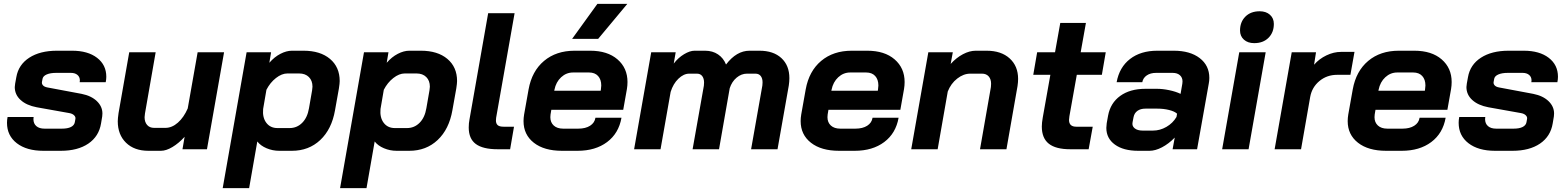

<svg xmlns="http://www.w3.org/2000/svg" viewBox="-20 -768 8059 988"><path d="M16 -136Q16 -151 19 -166H153Q152 -162 152 -155Q152 -132 167 -119Q182 -106 209 -106H299Q328 -106 345 -114.5Q362 -123 365 -139L368 -156Q370 -166 361.5 -174.5Q353 -183 337 -186L169 -216Q116 -226 86 -253.5Q56 -281 56 -320Q56 -326 58 -338L64 -371Q75 -435 130.5 -471Q186 -507 273 -507H351Q432 -507 479.5 -470.5Q527 -434 527 -373Q527 -360 524 -345H390Q391 -348 391 -354Q391 -372 378.5 -382.5Q366 -393 345 -393H269Q239 -393 220.5 -385Q202 -377 199 -363L196 -347Q194 -337 201 -329Q208 -321 224 -318L400 -285Q450 -275 478.5 -247.5Q507 -220 507 -184Q507 -174 506 -169L500 -133Q489 -66 434.5 -29Q380 8 293 8H203Q117 8 66.5 -31Q16 -70 16 -136Z M586 -144Q586 -158 590 -186L645 -499H781L726 -184Q724 -170 724 -165Q724 -140 737 -125Q750 -110 773 -110H831Q865 -110 895.5 -137Q926 -164 946 -210L997 -499H1133L1045 0H919L930 -64Q900 -31 867.5 -11.5Q835 8 808 8H744Q671 8 628.5 -33.5Q586 -75 586 -144Z M1249 -499H1375L1366 -445Q1392 -475 1423 -491Q1454 -507 1482 -507H1542Q1628 -507 1678 -465Q1728 -423 1728 -351Q1728 -339 1724 -313L1704 -201Q1687 -103 1628 -47.5Q1569 8 1482 8H1417Q1383 8 1352 -5Q1321 -18 1304 -40L1262 200H1126ZM1470 -109Q1508 -109 1535 -136Q1562 -163 1570 -211L1586 -303Q1588 -317 1588 -322Q1588 -353 1569.5 -371.5Q1551 -390 1519 -390H1459Q1430 -390 1400 -366.5Q1370 -343 1351 -306L1334 -207Q1330 -163 1350.5 -136Q1371 -109 1408 -109Z M1853 -499H1979L1970 -445Q1996 -475 2027 -491Q2058 -507 2086 -507H2146Q2232 -507 2282 -465Q2332 -423 2332 -351Q2332 -339 2328 -313L2308 -201Q2291 -103 2232 -47.5Q2173 8 2086 8H2021Q1987 8 1956 -5Q1925 -18 1908 -40L1866 200H1730ZM2074 -109Q2112 -109 2139 -136Q2166 -163 2174 -211L2190 -303Q2192 -317 2192 -322Q2192 -353 2173.5 -371.5Q2155 -390 2123 -390H2063Q2034 -390 2004 -366.5Q1974 -343 1955 -306L1938 -207Q1934 -163 1954.5 -136Q1975 -109 2012 -109Z M2392 -112Q2392 -134 2396 -154L2492 -700H2628L2533 -162Q2532 -157 2532 -148Q2532 -132 2541 -124Q2550 -116 2571 -116H2625L2605 0H2541Q2465 0 2428.5 -27Q2392 -54 2392 -112Z M2674 -145Q2674 -161 2677 -179L2700 -308Q2717 -402 2779.5 -454.5Q2842 -507 2937 -507H3017Q3106 -507 3157.5 -462.5Q3209 -418 3209 -346Q3209 -328 3206 -310L3187 -203H2817L2813 -179Q2812 -174 2812 -165Q2812 -138 2829.5 -122Q2847 -106 2878 -106H2956Q2993 -106 3016.5 -121Q3040 -136 3044 -162H3178Q3164 -82 3104 -37Q3044 8 2952 8H2872Q2780 8 2727 -33.5Q2674 -75 2674 -145ZM3071 -301 3072 -307Q3074 -321 3074 -328Q3074 -359 3057.5 -377Q3041 -395 3011 -395H2929Q2894 -395 2867.5 -370.5Q2841 -346 2833 -306L2832 -301ZM3054 -748H3208L3058 -568H2924Z M4042 -366Q4042 -348 4039 -328L3981 0H3845L3903 -328Q3904 -334 3904 -344Q3904 -365 3894.5 -377Q3885 -389 3867 -389H3824Q3795 -389 3770.5 -368.5Q3746 -348 3735 -314L3680 0H3544L3602 -327Q3603 -333 3603 -343Q3603 -364 3593.5 -376.5Q3584 -389 3566 -389H3527Q3498 -389 3471 -363Q3444 -337 3431 -295L3379 0H3243L3331 -499H3457L3447 -441Q3470 -471 3500 -489Q3530 -507 3554 -507H3608Q3647 -507 3675 -488Q3703 -469 3716 -436Q3770 -507 3837 -507H3888Q3960 -507 4001 -469Q4042 -431 4042 -366Z M4100 -145Q4100 -161 4103 -179L4126 -308Q4143 -402 4205.5 -454.5Q4268 -507 4363 -507H4443Q4532 -507 4583.5 -462.5Q4635 -418 4635 -346Q4635 -328 4632 -310L4613 -203H4243L4239 -179Q4238 -174 4238 -165Q4238 -138 4255.5 -122Q4273 -106 4304 -106H4382Q4419 -106 4442.5 -121Q4466 -136 4470 -162H4604Q4590 -82 4530 -37Q4470 8 4378 8H4298Q4206 8 4153 -33.5Q4100 -75 4100 -145ZM4497 -301 4498 -307Q4500 -321 4500 -328Q4500 -359 4483.5 -377Q4467 -395 4437 -395H4355Q4320 -395 4293.5 -370.5Q4267 -346 4259 -306L4258 -301Z M4757 -499H4883L4872 -439Q4901 -471 4935 -489Q4969 -507 5001 -507H5057Q5132 -507 5175.5 -467.5Q5219 -428 5219 -362Q5219 -345 5216 -325L5159 0H5023L5079 -320Q5080 -326 5080 -337Q5080 -361 5067.5 -375Q5055 -389 5033 -389H4973Q4938 -389 4905.5 -363.5Q4873 -338 4857 -297L4805 0H4669Z M5341 -117Q5341 -136 5346 -164L5385 -383H5297L5317 -499H5409L5436 -650H5568L5541 -499H5670L5650 -383H5521L5483 -170Q5481 -156 5481 -151Q5481 -116 5518 -116H5603L5582 0H5487Q5413 0 5377 -28.5Q5341 -57 5341 -117Z M5673 -110Q5673 -118 5675 -134L5682 -173Q5694 -238 5744.5 -274.5Q5795 -311 5874 -311H5934Q5963 -311 5996.5 -304Q6030 -297 6055 -285L6064 -337Q6065 -341 6065 -349Q6065 -369 6051.5 -381Q6038 -393 6014 -393H5929Q5900 -393 5881 -380Q5862 -367 5858 -345H5726Q5740 -422 5795 -464.5Q5850 -507 5935 -507H6020Q6104 -507 6153.5 -469Q6203 -431 6203 -367Q6203 -352 6200 -337L6140 0H6014L6025 -60Q5994 -28 5959.5 -10Q5925 8 5895 8H5837Q5761 8 5717 -24Q5673 -56 5673 -110ZM5913 -96Q5949 -96 5982 -115Q6015 -134 6034 -166L6037 -183Q6024 -195 5996 -202Q5968 -209 5936 -209H5874Q5849 -209 5833 -197.5Q5817 -186 5813 -165L5808 -139Q5804 -120 5818.5 -108Q5833 -96 5860 -96Z M6361 -611Q6361 -655 6388.5 -682.5Q6416 -710 6462 -710Q6495 -710 6515 -692Q6535 -674 6535 -645Q6535 -601 6507.5 -573.5Q6480 -546 6434 -546Q6401 -546 6381 -564Q6361 -582 6361 -611ZM6357 -499H6493L6405 0H6269Z M6627 -499H6752L6742 -435Q6768 -465 6805.5 -483Q6843 -501 6881 -501H6950L6929 -383H6861Q6808 -383 6769.5 -351Q6731 -319 6722 -269L6675 0H6539Z M6915 -145Q6915 -161 6918 -179L6941 -308Q6958 -402 7020.5 -454.5Q7083 -507 7178 -507H7258Q7347 -507 7398.5 -462.5Q7450 -418 7450 -346Q7450 -328 7447 -310L7428 -203H7058L7054 -179Q7053 -174 7053 -165Q7053 -138 7070.5 -122Q7088 -106 7119 -106H7197Q7234 -106 7257.5 -121Q7281 -136 7285 -162H7419Q7405 -82 7345 -37Q7285 8 7193 8H7113Q7021 8 6968 -33.5Q6915 -75 6915 -145ZM7312 -301 7313 -307Q7315 -321 7315 -328Q7315 -359 7298.5 -377Q7282 -395 7252 -395H7170Q7135 -395 7108.5 -370.5Q7082 -346 7074 -306L7073 -301Z M7486 -136Q7486 -151 7489 -166H7623Q7622 -162 7622 -155Q7622 -132 7637 -119Q7652 -106 7679 -106H7769Q7798 -106 7815 -114.5Q7832 -123 7835 -139L7838 -156Q7840 -166 7831.5 -174.5Q7823 -183 7807 -186L7639 -216Q7586 -226 7556 -253.5Q7526 -281 7526 -320Q7526 -326 7528 -338L7534 -371Q7545 -435 7600.5 -471Q7656 -507 7743 -507H7821Q7902 -507 7949.5 -470.5Q7997 -434 7997 -373Q7997 -360 7994 -345H7860Q7861 -348 7861 -354Q7861 -372 7848.5 -382.5Q7836 -393 7815 -393H7739Q7709 -393 7690.5 -385Q7672 -377 7669 -363L7666 -347Q7664 -337 7671 -329Q7678 -321 7694 -318L7870 -285Q7920 -275 7948.5 -247.5Q7977 -220 7977 -184Q7977 -174 7976 -169L7970 -133Q7959 -66 7904.5 -29Q7850 8 7763 8H7673Q7587 8 7536.5 -31Q7486 -70 7486 -136Z"/></svg>

Font: Bai Jamjuree
Style: Bold Italic
Weight: 700
Italic angle: -10°
Designer: Katatrad Aksorn Co.,Ltd.
Foundry: Cadson Demak Co.,Ltd.
Version: Version 1.000; ttfautohint (v1.6)